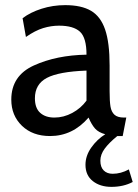

<svg xmlns="http://www.w3.org/2000/svg" viewBox="-20 -520 537 748"><path d="M497 189Q461 208 414 208Q370 208 341.5 185.5Q313 163 313 122Q313 87 335.5 55Q358 23 390 3Q364 -4 350.5 -19Q337 -34 325 -62Q263 10 175 10Q107 10 65.5 -30Q24 -70 24 -132Q24 -225 112 -265Q200 -305 317 -307Q317 -373 291.5 -396.5Q266 -420 210 -420Q179 -420 148 -410.5Q117 -401 81 -376L68 -449Q98 -472 142 -486Q186 -500 234 -500Q297 -500 334.5 -478Q372 -456 389.5 -405Q407 -354 407 -265V-165Q407 -125 410.5 -104.5Q414 -84 426 -73Q438 -62 463 -62H472L458 10H451H437Q405 36 388 59Q371 82 371 106Q371 131 384 144Q397 157 419 157Q451 157 482 140ZM317 -245Q209 -241 162.5 -216.5Q116 -192 116 -137Q116 -99 136.5 -80.5Q157 -62 192 -62Q228 -62 261.5 -80Q295 -98 317 -128Z"/></svg>

Font: Cabin
Style: Regular
Weight: 400
Designer: Pablo Impallari
Foundry: Pablo Impallari. http://www.impallari.com Igino Marini. http://www.ikern.com
Version: Version 2.200